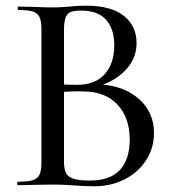

<svg xmlns="http://www.w3.org/2000/svg" viewBox="-20 -648 610 672"><path d="M519 -183Q519 -130 491.5 -87.5Q464 -45 416.5 -20.5Q369 4 310 4Q278 4 240 1Q226 0 207 -1Q188 -2 164 -2L94 -1Q75 0 43 0Q40 0 40 -6Q40 -12 43 -12Q78 -12 95 -17.5Q112 -23 118.5 -37Q125 -51 125 -81V-544Q125 -574 118.5 -588Q112 -602 95.5 -607.5Q79 -613 44 -613Q42 -613 42 -619Q42 -625 44 -625L94 -624Q138 -622 164 -622Q192 -622 223 -625Q234 -626 249.5 -627Q265 -628 283 -628Q369 -628 413.5 -592.5Q458 -557 458 -497Q458 -441 416 -399Q374 -357 302 -340L313 -353Q374 -353 421 -331Q468 -309 493.5 -270.5Q519 -232 519 -183ZM204 -542V-346L171 -354Q214 -351 248 -351Q314 -351 347 -389Q380 -427 380 -489Q380 -546 351.5 -578.5Q323 -611 264 -611Q240 -611 227.5 -606Q215 -601 209.5 -586.5Q204 -572 204 -542ZM434 -159Q434 -235 392 -281Q350 -327 273 -328Q223 -330 174 -323L204 -334V-81Q204 -56 211 -42.5Q218 -29 237 -22.5Q256 -16 294 -16Q365 -16 399.5 -53Q434 -90 434 -159Z"/></svg>

Font: Cormorant Infant Medium
Style: Regular
Weight: 500
Designer: Christian Thalmann (Catharsis Fonts)
Foundry: Catharsis Fonts
Version: Version 4.000